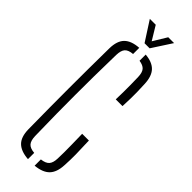

<svg xmlns="http://www.w3.org/2000/svg" viewBox="-312 -965 988 988"><g transform="rotate(45 181.5 -471.0)"><path d="M164 6Q110 2 84 -23.8Q58 -49.5 57 -104.5Q56 -186 55.5 -258.2Q55 -330.5 55 -399.5Q55 -468.5 55.5 -540.8Q56 -613 57 -693.5Q58 -748.5 84 -774.5Q110 -800.5 164 -804V-759Q133 -756.5 120 -742.2Q107 -728 106 -694.5Q104 -605.5 103.2 -534.8Q102.5 -464 102.5 -399.2Q102.5 -334.5 103.2 -264Q104 -193.5 106 -104Q107 -71 120 -56.5Q133 -42 164 -39.5ZM212 5.5V-40Q243 -43.5 256 -58Q269 -72.5 270 -104Q271 -127 271 -151.2Q271 -175.5 270.5 -207.2Q270 -239 269 -283.5H318Q320.5 -225 321 -185.5Q321.5 -146 319 -104.5Q316.5 -51.5 291 -25.5Q265.5 0.5 212 5.5ZM266 -531Q267 -562 267.2 -587.5Q267.5 -613 267.2 -638.5Q267 -664 266 -694.5Q265 -725.5 252.8 -739.8Q240.5 -754 212 -758V-803Q263 -798.5 287.8 -772.5Q312.5 -746.5 315 -693.5Q316.5 -663.5 317 -638Q317.5 -612.5 317 -587Q316.5 -561.5 315 -531ZM166.5 -840 97 -948H140L185.5 -873L231 -948H273.5L203.5 -840Z"/></g></svg>

Font: Big Shoulders Stencil Text Thin ExtraLight
Style: Regular
Weight: 250
Version: Version 2.001